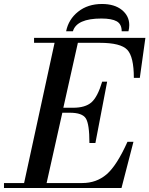

<svg xmlns="http://www.w3.org/2000/svg" viewBox="-57 -944 750 964"><path d="M114 -729V-754H673L645 -553H615Q615 -659 582 -694Q549 -729 444 -729H334L261 -403H310Q371 -403 402 -430Q433 -457 456 -534H481L422 -226H392Q392 -321 374 -349.5Q356 -378 294 -378H256L177 -25H356Q427 -25 478 -68.5Q529 -112 583 -232H613L553 0H-37V-25H64L217 -729ZM588 -787H554Q554 -823 529 -837Q504 -851 452 -851Q328 -851 309 -787H275Q287 -847 335.5 -885.5Q384 -924 455 -924Q518 -924 555 -894Q592 -864 592 -818Q592 -803 588 -787Z"/></svg>

Font: Libre Bodoni
Style: Italic
Weight: 400
Italic angle: -13°
Designer: Pablo Impallari, Rodrigo Fuenzalida
Foundry: Pablo Impallari, Rodrigo Fuenzalida
Version: Version 1.001